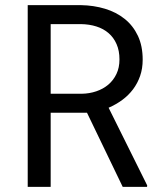

<svg xmlns="http://www.w3.org/2000/svg" viewBox="-20 -731 640 751"><path d="M320.3 -290H178.2V0H88.4V-710.9H296.9Q346.7 -710 390.6 -696.8Q434.6 -683.6 467.5 -657.2Q500.5 -630.9 519.3 -591.1Q538.1 -551.3 538.1 -497.6Q538.1 -462.9 528.1 -434.1Q518.1 -405.3 500.5 -381.8Q482.9 -358.4 458.5 -340.3Q434.1 -322.3 404.8 -309.6L555.7 -5.9L555.2 0H460ZM178.2 -364.3H299.3Q329.6 -364.7 356.4 -373.8Q383.3 -382.8 403.6 -399.9Q423.8 -417 435.5 -441.7Q447.3 -466.3 447.3 -498.5Q447.3 -532.7 436 -558.3Q424.8 -584 404.8 -601.3Q384.8 -618.7 357.2 -627.4Q329.6 -636.2 296.9 -636.7H178.2Z"/></svg>

Font: Roboto Mono
Style: Regular
Weight: 400
Designer: Google
Version: Version 2.000985; 2015; ttfautohint (v1.3)